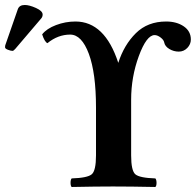

<svg xmlns="http://www.w3.org/2000/svg" viewBox="-51 -744 781 766"><path d="M47.9 -724.1Q65.9 -724.1 92.5 -712.2Q119.1 -700.2 119.1 -686Q119.1 -677.2 113.8 -670.9L9.8 -548.8Q2.9 -541 -1 -541Q-7.8 -541 -19.3 -545.4Q-30.8 -549.8 -30.8 -555.2Q-30.8 -561 -29.8 -564L20 -707Q25.9 -724.1 47.9 -724.1ZM472.2 -124Q472.2 -63 489 -48.6Q505.9 -34.2 568.8 -32.2Q573.2 -27.8 573.5 -15.1Q573.7 -2.4 568.8 2Q468.8 0 399.9 0Q333 0 234.9 2Q230.5 -2.4 230.5 -14.9Q230.5 -27.3 234.9 -32.2Q297.9 -34.2 314.9 -48.6Q332 -63 332 -124V-314.9Q332 -452.1 303.5 -529.1Q274.9 -606 229 -606Q180.2 -606 138.2 -571.8Q127 -576.7 117.2 -606.9Q135.3 -629.9 172.6 -644Q210 -658.2 250 -658.2Q367.2 -658.2 420.9 -493.2Q443.8 -564.9 491 -611.6Q538.1 -658.2 611.8 -658.2Q653.8 -658.2 682.1 -638.9Q710.4 -619.6 710.4 -586.4Q710.4 -567.4 696.3 -552.7Q682.1 -538.1 662.1 -538.1Q642.1 -538.1 624.5 -548.6Q606.9 -559.1 604 -575.2Q602.1 -585 589.6 -594.5Q577.1 -604 565.9 -604Q533.7 -604 502.9 -520.5Q472.2 -437 472.2 -346.2Z"/></svg>

Font: Linux Libertine
Style: Bold
Weight: 700
Designer: Philipp H. Poll
Foundry: Philipp H. Poll
Version: Version 5.0.3